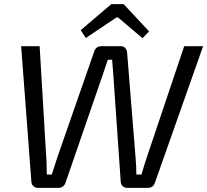

<svg xmlns="http://www.w3.org/2000/svg" viewBox="-20 -915 1009 935"><path d="M969 -690 734 -24Q730 -12 721 -6Q712 0 698 0H600Q587 0 578 -8Q569 -16 568 -29L532 -548Q531 -568 529 -586.5Q527 -605 526 -624H505Q498 -605 491.5 -584Q485 -563 478 -544L299 -25Q295 -13 285.5 -6.5Q276 0 263 0H166Q153 0 143.5 -8Q134 -16 133 -28L83 -690H173L205 -151Q207 -131 207 -109.5Q207 -88 208 -65H232Q240 -88 247 -110.5Q254 -133 261 -154L438 -662Q446 -690 474 -690H569Q582 -690 590 -681Q598 -672 599 -659L640 -150Q642 -129 643 -107.5Q644 -86 644 -65H669Q675 -86 682 -108.5Q689 -131 696 -152L877 -690ZM582 -895 706 -762 674 -729 555 -830H547L398 -730L373 -768L522 -895Z"/></svg>

Font: Exo 2
Style: Italic
Weight: 400
Italic angle: -8°
Designer: Natanael Gama
Foundry: Natanael Gama
Version: Version 2.010